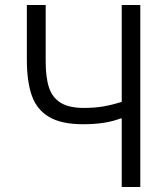

<svg xmlns="http://www.w3.org/2000/svg" viewBox="-20 -745 640 765"><path d="M465 -273H460Q401.5 -250 311 -250Q225 -250 176 -278.8Q127 -307.5 107 -363.5Q87 -419.5 87 -508V-725H162V-500Q162 -435.5 175.5 -395.5Q189 -355.5 222.2 -335.2Q255.5 -315 314 -315Q358 -315 392.2 -321Q426.5 -327 465 -339V-725H539V0H465Z"/></svg>

Font: JuliaMono Light
Style: Regular
Weight: 300
Monospace: yes
Designer: cormullion
Foundry: corm
Version: Version 0.054; ttfautohint (v1.8.4)